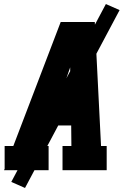

<svg xmlns="http://www.w3.org/2000/svg" viewBox="-20 -844 640 952"><path d="M0 0 3 -7V-120H46L281 -735H450L481 -120H509V0H290V-120H334L333 -222H228L193 -120H221V0ZM331 -342 328 -490Q328 -495 328 -500Q328 -505 328 -510Q326 -505 324.5 -500Q323 -495 321 -490L270 -342ZM104 88 36 58 505 -824 573 -794Z"/></svg>

Font: Iosevka Slab Heavy Extended
Style: Italic
Weight: 900
Width: 7
Italic angle: -9°
Monospace: yes
Designer: Belleve Invis
Foundry: Belleve Invis
Version: Version 11.1.0; ttfautohint (v1.8.3)